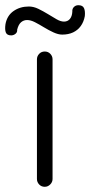

<svg xmlns="http://www.w3.org/2000/svg" viewBox="-65 -718 347 738"><path d="M137 -30Q137 -18 128 -9Q119 0 107 0Q94 0 85.5 -9Q77 -18 77 -30V-490Q77 -502 85.5 -511Q94 -520 107 -520Q120 -520 128.5 -511Q137 -502 137 -490ZM-22 -582Q-38 -582 -42.5 -593Q-47 -604 -44 -625Q-38 -658 -13 -675.5Q12 -693 46 -693Q64 -693 82.5 -684Q101 -675 119 -664Q137 -653 152.5 -644Q168 -635 181 -635Q195 -635 203.5 -645Q212 -655 213 -673Q212 -684 219 -691Q226 -698 236 -698Q253 -698 258 -686.5Q263 -675 261 -656Q257 -634 245.5 -618Q234 -602 216 -593.5Q198 -585 174 -585Q159 -585 140.5 -593.5Q122 -602 104 -613Q86 -624 69.5 -632.5Q53 -641 39 -641Q26 -641 16 -632.5Q6 -624 1 -604Q2 -594 -5.5 -588Q-13 -582 -22 -582Z"/></svg>

Font: Quicksand Light
Style: Regular
Weight: 400
Version: Version 3.004